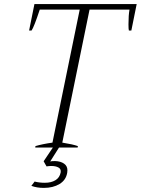

<svg xmlns="http://www.w3.org/2000/svg" viewBox="-20 -720 687 937"><path d="M647 -700 621 -571H609Q607 -577 607 -601Q607 -646 612 -673H417L284 -24Q335 -16 360 -7L359 0H268L225 68Q232 66 249 66Q276 67 292.5 78.5Q309 90 309 111Q309 119 308 123Q302 159 270.5 178Q239 197 194 197Q160 197 133 187L149 166Q172 172 199 172Q230 172 250.5 159.5Q271 147 276 122Q279 105 265.5 97.5Q252 90 230 90Q221 90 207 92L193 67L238 0H152L153 -7Q186 -17 236 -24L369 -673H174Q146 -588 134 -571H122L148 -700Z"/></svg>

Font: Trirong ExtraLight
Style: Italic
Weight: 275
Italic angle: -12°
Designer: Katatrad Team
Foundry: CadsonDemak
Version: Version 1.003